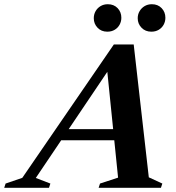

<svg xmlns="http://www.w3.org/2000/svg" viewBox="-92 -889 832 909"><path d="M168.5 -225 186 -277.5H510.5L493 -225ZM612.5 -49.5 676.5 -20 670 0H375L381.5 -20L467 -48L412.5 -584L441 -586L77.5 -46.5L146.5 -20L140 0H-72L-65.5 -20L13.5 -47L447 -678.5H541ZM416 -739Q387.5 -739 369.8 -757.8Q352 -776.5 352 -802.5Q352 -821 360.5 -836Q369 -851 384 -860Q399 -869 418.5 -869Q447 -869 464.8 -850.5Q482.5 -832 482.5 -805Q482.5 -787 474.2 -772Q466 -757 451 -748Q436 -739 416 -739ZM624.5 -739Q596 -739 578 -757.8Q560 -776.5 560 -802.5Q560 -821 568.8 -836Q577.5 -851 592.5 -860Q607.5 -869 627 -869Q655.5 -869 673.2 -850.5Q691 -832 691 -805Q691 -787 682.8 -772Q674.5 -757 659.5 -748Q644.5 -739 624.5 -739Z"/></svg>

Font: Newsreader 24pt
Style: Bold Italic
Weight: 700
Italic angle: -17°
Designer: Hugues Gentile
Foundry: Production Type
Version: Version 1.003